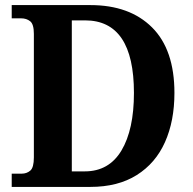

<svg xmlns="http://www.w3.org/2000/svg" viewBox="-20 -734 756 754"><path d="M26 0V-52H65Q85 -52 99 -64Q113 -76 113 -116V-601Q113 -639 98.5 -650.5Q84 -662 63 -662H26V-714H335Q489 -714 577 -626.5Q665 -539 665 -369Q665 -259 628 -176Q591 -93 517 -46.5Q443 0 335 0ZM313 -61Q408 -61 457 -143Q506 -225 506 -369Q506 -654 314 -654H262V-61Z"/></svg>

Font: Noto Serif Tamil SemiCondensed
Style: Bold Italic
Weight: 700
Width: 4
Italic angle: -12°
Designer: Indian Type Foundry, Tom Grace, and the Monotype Design Team
Foundry: Monotype Imaging Inc.
Version: Version 2.003; ttfautohint (v1.8.4.7-5d5b)